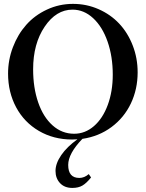

<svg xmlns="http://www.w3.org/2000/svg" viewBox="-20 -696 741 976"><path d="M346.7 13.2Q252.4 13.2 177.7 -30.5Q103 -74.2 62 -150.6Q21 -227.1 21 -321.8Q21 -391.6 45.7 -456.3Q70.3 -521 113.3 -569.6Q156.2 -618.2 218.5 -647.2Q280.8 -676.3 351.1 -676.3Q419.9 -676.3 481 -649.4Q542 -622.6 585.7 -576.2Q629.4 -529.8 654.5 -465.3Q679.7 -400.9 679.7 -328.1Q679.7 -242.7 645.3 -170.2Q610.8 -97.7 546.6 -50Q482.4 -2.4 398.9 9.8Q326.7 84.5 326.7 142.6Q326.7 208.5 383.3 208.5Q408.7 208.5 431.2 189L442.9 206.1Q419.4 235.4 398.9 247.3Q378.4 259.3 347.7 259.3Q308.1 259.3 285.2 234.9Q262.2 210.4 262.2 172.9Q262.2 134.8 291.5 92.3Q320.8 49.8 373.5 12.2Q356 13.2 346.7 13.2ZM356.9 -16.1Q412.6 -16.1 457.5 -54.9Q502.4 -93.8 527.8 -162.6Q553.2 -231.4 553.2 -316.4Q553.2 -408.7 526.9 -484.4Q500.5 -560.1 453.6 -603.5Q406.7 -647 348.6 -647Q265.6 -647 207 -560.3Q148.4 -473.6 148.4 -343.8Q148.4 -250 174.1 -175.5Q199.7 -101.1 247.3 -58.6Q294.9 -16.1 356.9 -16.1Z"/></svg>

Font: Elstob 18pt Medium
Style: Regular
Weight: 500
Designer: Peter S. Baker
Version: Version 1.015